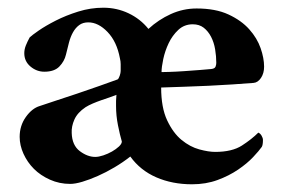

<svg xmlns="http://www.w3.org/2000/svg" viewBox="-20 -469 735 498"><path d="M202 -191Q181 -177 173 -159Q165 -141 166 -124Q167 -92 187 -77Q207 -62 227 -62Q236 -62 248 -66Q260 -70 270.5 -76Q281 -82 288.5 -89Q296 -96 296 -102Q291 -119 286 -144Q281 -169 281 -194Q281 -203 281 -207.5Q281 -212 282 -223Q275 -220 264.5 -216.5Q254 -213 242.5 -209Q231 -205 220.5 -200.5Q210 -196 202 -191ZM480 -406Q458 -406 442.5 -391.5Q427 -377 417.5 -357Q408 -337 403.5 -316Q399 -295 399 -282Q402 -282 419.5 -282.5Q437 -283 458 -284.5Q479 -286 499 -287.5Q519 -289 528 -290Q537 -291 539 -296Q541 -301 541 -306Q541 -323 538 -341Q535 -359 527.5 -373.5Q520 -388 508.5 -397Q497 -406 480 -406ZM490 -447Q539 -447 572.5 -431.5Q606 -416 626.5 -393Q647 -370 656 -344Q665 -318 665 -296Q665 -279 657 -267Q649 -255 638 -254Q613 -252 582.5 -250Q552 -248 520.5 -246.5Q489 -245 457.5 -244Q426 -243 398 -242Q398 -190 413.5 -157Q429 -124 451 -106Q473 -88 497 -81.5Q521 -75 538 -75Q582 -75 607.5 -91.5Q633 -108 650 -125Q655 -123 658.5 -117Q662 -111 662 -106Q662 -93 659 -88Q652 -78 636.5 -61.5Q621 -45 597.5 -29Q574 -13 544 -2Q514 9 478 9Q427 9 385.5 -9Q344 -27 318 -63Q299 -48 277 -35Q255 -22 233.5 -12.5Q212 -3 193.5 2.5Q175 8 162 8Q134 8 109.5 -3Q85 -14 68 -31Q51 -48 41 -70Q31 -92 31 -114Q31 -143 47 -165.5Q63 -188 83 -194Q97 -199 123.5 -207.5Q150 -216 179.5 -226Q209 -236 237.5 -246Q266 -256 285 -263Q288 -265 290.5 -272.5Q293 -280 293 -285Q293 -295 293 -302.5Q293 -310 291 -318Q283 -361 259 -386Q235 -411 209 -411Q195 -411 185.5 -404Q176 -397 169.5 -385.5Q163 -374 159 -359Q155 -344 151 -327Q147 -310 134 -296.5Q121 -283 95 -283Q75 -283 59 -296.5Q43 -310 43 -331Q43 -341 47 -351Q51 -361 57 -372Q62 -377 80 -389.5Q98 -402 124.5 -415.5Q151 -429 183 -439Q215 -449 248 -449Q283 -449 313.5 -434.5Q344 -420 365 -394Q391 -418 423 -432.5Q455 -447 490 -447Z"/></svg>

Font: Vermiglione
Style: Bold
Weight: 700
Version: Version 1.000